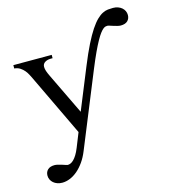

<svg xmlns="http://www.w3.org/2000/svg" viewBox="-119 -698 895 1010"><g transform="rotate(-15 328.0 -193.5)"><path d="M656.2 -546.4Q656.2 -526.9 643.6 -514.6Q630.9 -502.4 606 -502.4Q598.1 -502.4 587.6 -505.1Q577.1 -507.8 566.9 -511Q556.6 -514.2 548.8 -516.8Q541 -519.5 538.1 -519.5Q533.2 -519.5 527.3 -518.3Q521.5 -517.1 513.9 -511Q506.3 -504.9 496.8 -492.4Q487.3 -480 474.9 -457.8Q462.4 -435.5 446.5 -401.6Q430.7 -367.7 410.6 -318.8L246.1 84.5Q233.4 116.2 216.1 140.9Q198.7 165.5 179 182.4Q159.2 199.2 137.7 208Q116.2 216.8 95.2 216.8Q80.6 216.8 68.4 212.4Q56.2 208 47.4 200.4Q38.6 192.9 33.7 182.6Q28.8 172.4 28.8 160.6Q28.8 141.1 41.5 128.9Q54.2 116.7 79.1 116.7Q86.9 116.7 97.4 119.4Q107.9 122.1 118.2 125.2Q128.4 128.4 136.2 131.1Q144 133.8 147 133.8Q154.8 133.8 163.1 130.1Q171.4 126.5 179.9 117.9Q188.5 109.4 197.3 95.2Q206.1 81.1 214.8 59.6L246.1 -18.6L85.4 -355.5Q81.1 -364.3 75 -376.2Q68.8 -388.2 59.6 -399.4Q50.3 -410.6 37.1 -419.2Q23.9 -427.7 5.9 -429.2V-447.3H214.8V-429.2H204.1Q186 -429.2 172.9 -420.9Q159.7 -412.6 159.7 -396.5Q159.7 -386.2 163.8 -373.5Q168 -360.8 176.3 -343.8L284.7 -118.7L376.5 -343.8Q402.3 -407.2 424.3 -451.2Q446.3 -495.1 465.3 -523.7Q484.4 -552.2 501 -568.4Q517.6 -584.5 532.7 -592Q547.9 -599.6 562 -601.1Q576.2 -602.5 589.8 -602.5Q604.5 -602.5 616.7 -598.1Q628.9 -593.8 637.7 -586.2Q646.5 -578.6 651.4 -568.4Q656.2 -558.1 656.2 -546.4Z"/></g></svg>

Font: Doulos SIL Compact
Style: Regular
Weight: 400
Designer: Walt Agee, Victor Gaultney, Peter Martin, Debbi Hosken
Foundry: SIL International
Version: Version 4.110; 2011; Maintenance release ; LnSpcTght